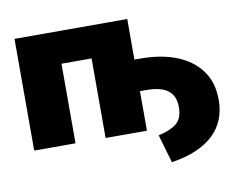

<svg xmlns="http://www.w3.org/2000/svg" viewBox="-76 -630 1112 896"><g transform="rotate(-10 480.0 -182.0)"><path d="M668.9 165 629.9 30.8Q685.5 18.6 715.1 -4.6Q744.6 -27.8 745.6 -79.6Q746.1 -117.7 731 -141.4Q715.8 -165 685.5 -176.3Q655.3 -187.5 609.4 -187.5H529.8V-336.9H609.4Q706.1 -336.9 779.3 -307.9Q852.5 -278.8 893.6 -222.4Q934.6 -166 934.6 -84Q934.6 -34.2 918.2 7.1Q901.9 48.3 868.7 80.1Q835.4 111.8 785.6 133.3Q735.8 154.8 668.9 165ZM579.6 -529.3V0H383.8V-377H241.2V0H45.4V-529.3Z"/></g></svg>

Font: Inter 24pt Black
Style: Regular
Weight: 900
Designer: Rasmus Andersson
Foundry: rsms
Version: Version 4.001;git-66647c0bb